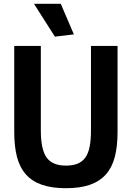

<svg xmlns="http://www.w3.org/2000/svg" viewBox="-20 -981 695 1011"><path d="M269 -788 159 -961H300L369 -800ZM327 10Q253 10 201 -8Q149 -26 116.5 -62.5Q84 -99 69.5 -154.5Q55 -210 55 -285V-739H195V-294Q195 -194 225.5 -151.5Q256 -109 327 -109Q363 -109 388 -119Q413 -129 429 -151Q445 -173 452 -208.5Q459 -244 459 -294V-739H599V-285Q599 -210 584.5 -154.5Q570 -99 537.5 -62.5Q505 -26 453.5 -8Q402 10 327 10Z"/></svg>

Font: Encode Sans Compressed
Style: Bold
Weight: 700
Designer: Pablo Impallari, Andres Torresi
Foundry: Pablo Impallari, Andres Torresi
Version: Version 1.000; ttfautohint (v1.00) -l 8 -r 50 -G 200 -x 14 -